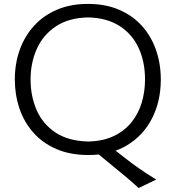

<svg xmlns="http://www.w3.org/2000/svg" viewBox="-20 -777 892 976"><path d="M684.6 178.9 774.1 135.7Q726 106.3 689.3 80.8Q652.7 55.3 618.8 28.8L515 -52.4L468.7 -2.8L554.6 68Q588.4 95.2 621.4 123.1Q654.4 151 684.6 178.9ZM427.7 -57.6Q326.6 -60.3 261.8 -103.6Q197 -146.9 166.2 -217.7Q135.4 -288.5 135.4 -373Q135.4 -457.7 167.1 -528.5Q198.9 -599.3 263.7 -642.8Q328.6 -686.2 427.7 -688.5Q523.7 -686.2 588.1 -644.8Q652.4 -603.3 684.8 -533Q717.2 -462.6 717.2 -373Q717.2 -311.1 700.4 -255Q683.6 -199 648.3 -155.3Q612.9 -111.5 558.3 -85.4Q503.8 -59.3 427.7 -57.6ZM429.8 11Q544.4 11 626.8 -39.1Q709.2 -89.2 753.3 -176.2Q797.4 -263.3 797.4 -373Q797.4 -452.9 773.2 -522.6Q748.9 -592.4 701.9 -645Q654.8 -697.6 585.6 -727.4Q516.4 -757.2 426.9 -757.2Q339 -757.2 270.1 -727.9Q201.2 -698.6 153.4 -646.2Q105.5 -593.7 80.4 -524Q55.4 -454.2 55.4 -372.9Q55.4 -295.3 78.8 -225.9Q102.2 -156.5 149.2 -103.3Q196.1 -50.1 266.3 -19.5Q336.4 11 429.8 11Z"/></svg>

Font: Pinar-VF
Style: Regular
Weight: 300
Designer: Amin Abedi
Version: Version 3.0